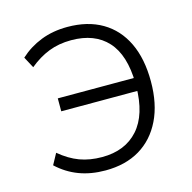

<svg xmlns="http://www.w3.org/2000/svg" viewBox="-106 -819 932 932"><g transform="rotate(-15 360.5 -352.5)"><path d="M312 8Q239 8 179.5 -14.5Q120 -37 72 -82L102 -137Q151 -96 201 -77.5Q251 -59 313 -59Q429 -59 494.5 -132.5Q560 -206 561 -348L586 -325H178V-390H585L561 -364Q559 -506 495 -576Q431 -646 313 -646Q251 -646 200 -626Q149 -606 102 -567L72 -623Q119 -666 179 -689.5Q239 -713 312 -713Q414 -713 486.5 -670.5Q559 -628 597.5 -547.5Q636 -467 636 -353Q636 -240 596.5 -159Q557 -78 485 -35Q413 8 312 8Z"/></g></svg>

Font: Nunito Sans 6pt Light
Style: Regular
Weight: 300
Version: Version 3.101;gftools[0.9.27]